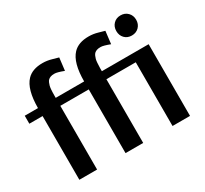

<svg xmlns="http://www.w3.org/2000/svg" viewBox="-167 -1097 1433 1342"><g transform="rotate(-30 550.0 -426.0)"><path d="M997.3 -712.4Q974.6 -689.5 939.5 -689.5Q904.3 -689.5 882.1 -712.4Q859.9 -735.4 859.9 -770.5Q859.9 -805.7 882.3 -828.6Q904.8 -851.6 939.7 -851.6Q974.6 -851.6 997.3 -828.6Q1020 -805.7 1020 -770.5Q1020 -735.4 997.3 -712.4ZM259.8 -594.7V-578.6H489.3Q489.3 -729.5 546.9 -790Q590.3 -835.9 673.8 -835.4Q710 -835.4 747.1 -824.5Q784.2 -813.5 794.9 -811L782.7 -709.5Q730.5 -729.5 709.2 -729.5Q688 -729.5 677 -725.1Q666 -720.7 658.7 -714.4Q651.4 -708 646.2 -696Q641.1 -684.1 638.4 -673.8Q635.7 -663.6 634.3 -646.5Q632.3 -623.5 632.3 -603.5V-578.6H1009.8V0H868.7V-514.2H631.8V0H489.3V-514.2H259.8V0H116.7V-514.2H9.8V-578.6H116.7Q117.2 -729.5 174.8 -790Q218.3 -835.9 301.3 -835.4Q337.4 -835.4 374.5 -824.5Q411.6 -813.5 422.4 -811L410.2 -709.5Q357.9 -729.5 336.7 -729.5Q315.4 -729.5 304.4 -725.1Q293.5 -720.7 286.1 -714.4Q278.8 -708 273.7 -696Q268.6 -684.1 265.9 -673.8Q263.2 -663.6 261.7 -646.5Q259.8 -623.5 259.8 -594.7Z"/></g></svg>

Font: Dhyana
Style: Bold
Weight: 700
Foundry: Vernon Adams
Version: Version 1.002; ttfautohint (v0.8.51-6076)